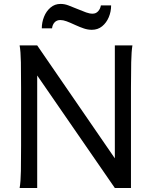

<svg xmlns="http://www.w3.org/2000/svg" viewBox="-20 -940 772 960"><path d="M97.7 -661.6 166 -712.9 622.6 -48.8 554.2 0ZM554.2 0V-712.9H642.1Q637.2 -683.6 636 -628.2Q634.8 -572.8 634.8 -500.5V0ZM166 -712.9V0H78.1Q83.5 -29.3 84.5 -84.7Q85.4 -140.1 85.4 -212.4V-500.5Q85.4 -572.8 84.5 -628.2Q83.5 -683.6 78.1 -712.9ZM240.2 -798.3H189Q189 -828.1 200.2 -856.2Q211.4 -884.3 232.7 -902.3Q253.9 -920.4 282.7 -920.4Q303.2 -920.4 322.5 -912.8Q341.8 -905.3 367.2 -895Q393.6 -884.3 410.6 -877.9Q427.7 -871.6 442.9 -871.6Q460 -871.6 470.9 -884Q481.9 -896.5 484.4 -913.1H535.6Q535.6 -881.8 523.9 -854Q512.2 -826.2 490.7 -808.6Q469.2 -791 439 -791Q419.4 -791 399.7 -797.6Q379.9 -804.2 357.4 -814.5Q329.1 -827.6 312.3 -833.7Q295.4 -839.8 281.7 -839.8Q263.7 -839.8 252.9 -828.1Q242.2 -816.4 240.2 -798.3Z"/></svg>

Font: Kanchenjunga
Style: Regular
Weight: 400
Designer: Becca Hirsbrunner Spalinger
Foundry: SIL International
Version: Version 2.001